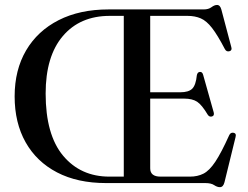

<svg xmlns="http://www.w3.org/2000/svg" viewBox="-20 -738 998 774"><path d="M417.5 -700H801Q820.5 -700 832.5 -709Q844.5 -718 855 -718Q867.5 -718 872.5 -699L912.5 -548Q916.5 -534.5 905 -531.5Q892.5 -528 886 -541Q857 -596.5 834.8 -625.2Q812.5 -654 789.2 -664Q766 -674 736 -674H585.5V-366H706.5Q740.5 -366 755 -380.5Q769.5 -395 773.5 -434.5Q776 -447 785 -448Q795.5 -449.5 799 -436L841.5 -285Q845 -271.5 834.5 -268.5Q824 -265.5 817.5 -275.5Q794 -315 774.8 -327.8Q755.5 -340.5 722 -340.5H585.5V-59.5Q585.5 -26 627 -26H746Q776.5 -26 800.2 -38Q824 -50 848 -86Q872 -122 904 -193Q909.5 -204.5 920.5 -203Q934 -201 929.5 -185L885 -3.5Q880 16.5 866.5 16.5Q855.5 16.5 843.2 8.2Q831 0 807.5 0H407.5Q292.5 0 210 -43Q127.5 -86 83.2 -164.5Q39 -243 39 -349.5Q39 -456 85.2 -534.8Q131.5 -613.5 216.5 -656.8Q301.5 -700 417.5 -700ZM164 -361Q164 -194.5 234.5 -110.2Q305 -26 421 -26H479V-674H422.5Q302.5 -674 233.2 -592.5Q164 -511 164 -361Z"/></svg>

Font: Fraunces 72pt
Style: Regular
Weight: 400
Version: Version 1.000;[0bf87f6ff]